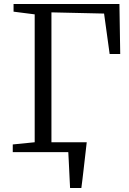

<svg xmlns="http://www.w3.org/2000/svg" viewBox="-20 -763 646 963"><path d="M202.5 -49.5H393.5V-27H202.5ZM331.5 180Q330.5 157.5 329.2 134.2Q328 111 327 88.2Q326 65.5 324.8 43.2Q323.5 21 322.5 -0.5L275.5 -49.5H415Q412.5 -26.5 409.8 -3.8Q407 19 404.5 42.2Q402 65.5 399.2 88.5Q396.5 111.5 393.8 134.5Q391 157.5 388 180ZM44 0V-38.5L154 -49.5V-691L48 -704.5V-743H579L583 -492H530L502 -695L238 -701V-49.5L402 -38.5V0Z"/></svg>

Font: Merriweather 36pt Light
Style: Regular
Weight: 300
Designer: Eben Sorkin
Foundry: Eben Sorkin
Version: Version 2.100